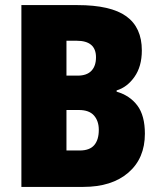

<svg xmlns="http://www.w3.org/2000/svg" viewBox="-20 -734 633 754"><path d="M284 -714Q415 -714 476 -670Q537 -626 537 -536Q537 -473 508 -432Q479 -391 438 -379V-374Q490 -359 519.5 -319.5Q549 -280 549 -209Q549 -112 484 -56Q419 0 307 0H64V-714ZM285 -437Q321 -437 339 -456Q357 -475 357 -509Q357 -574 281 -574H241V-437ZM241 -302V-143H293Q332 -143 350 -164Q368 -185 368 -224Q368 -259 349 -280.5Q330 -302 290 -302Z"/></svg>

Font: Noto Sans Gurmukhi UI Condensed Black
Style: Regular
Weight: 900
Width: 3
Designer: Jelle Bosma - Monotype Design Team
Foundry: Monotype Imaging Inc.
Version: Version 2.004; ttfautohint (v1.8.4.7-5d5b)